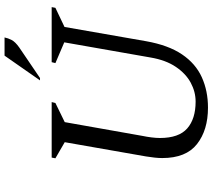

<svg xmlns="http://www.w3.org/2000/svg" viewBox="-64 -838 912 823"><g transform="rotate(-90 391.5 -426.0)"><path d="M342 10Q246 10 186 -37Q126 -84 126 -186Q126 -202 128 -219.5Q130 -237 133 -256L194 -604L125 -644L128 -660H366L362 -644L280 -604L221 -271Q217 -252 214.5 -232Q212 -212 212 -196Q212 -115 253 -79Q294 -43 368 -43Q410 -43 449 -64Q488 -85 517 -128Q546 -171 557 -236L622 -606L533 -644L537 -660H773L770 -644L688 -605L627 -256Q610 -160 570.5 -101.5Q531 -43 472.5 -16.5Q414 10 342 10ZM459 -710 565 -862H643Q640 -847 632 -831.5Q624 -816 600 -799L469 -710Z"/></g></svg>

Font: Spectral SC
Style: Italic
Weight: 400
Italic angle: -10°
Designer: Jean-Baptiste Levee
Foundry: Production Type
Version: Version 2.001